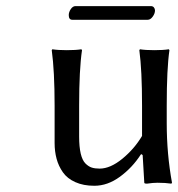

<svg xmlns="http://www.w3.org/2000/svg" viewBox="-20 -593 578 623"><path d="M459 -528.8H214.8Q203.1 -528.8 203.1 -543.9Q203.1 -553.7 209.7 -563.5Q216.3 -573.2 225.1 -573.2H469.2Q476.1 -573.2 479.5 -568.8Q482.9 -564.5 482.9 -559.1Q482.9 -549.3 475.6 -539.1Q468.3 -528.8 459 -528.8ZM439 -92.8 437 -91.8Q409.2 -48.8 369.1 -19.5Q329.1 9.8 286.1 9.8Q250.5 9.8 224.4 -2Q198.2 -13.7 184.1 -33.9Q169.9 -54.2 163.6 -77.9Q157.2 -101.6 157.2 -128.9V-250Q157.2 -362.3 147.9 -430.2L149.9 -433.1Q168 -430.2 196.8 -430.2Q225.6 -430.2 244.1 -433.1L246.1 -430.2Q236.8 -367.2 236.8 -250V-149.9Q236.8 -116.7 241.9 -94.7Q247.1 -72.8 257.1 -62.7Q267.1 -52.7 277.6 -49.3Q288.1 -45.9 303.2 -45.9Q337.9 -45.9 377 -77.9Q416 -109.9 440.9 -151.9V-250Q440.9 -365.7 432.1 -430.2L434.1 -433.1Q452.1 -430.2 481 -430.2Q509.8 -430.2 527.8 -433.1L529.8 -430.2Q521 -370.1 521 -250V-192.9Q521 -93.8 538.1 0L536.1 2.9Q516.6 0 491.2 0Q476.6 0 457 2.9Q448.2 2.9 448.2 0L442.9 -89.8Z"/></svg>

Font: Linear Smooth
Style: Regular
Weight: 400
Designer: Philipp H. Poll, Flanker
Foundry: Philipp H. Poll, reworked by Flanker
Version: Version 1.061 | FøM Fix